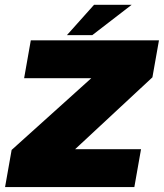

<svg xmlns="http://www.w3.org/2000/svg" viewBox="-38 -756 662 776"><path d="M-17.5 0H505L532 -153H251.5L249.5 -138L578 -443.5L604.5 -593H86.5L59.5 -440H344.5L346 -453.5L9 -150ZM232.5 -614H335L494 -736.5H342Z"/></svg>

Font: Anybody UltraCondensed Thin Black
Style: Italic
Weight: 900
Italic angle: -10°
Version: Version 1.111